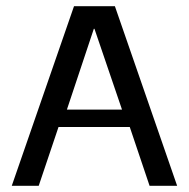

<svg xmlns="http://www.w3.org/2000/svg" viewBox="-20 -600 610 620"><path d="M18 0H105L169 -190H399L463 0H552L351 -580H219ZM196 -246 283 -507H285L374 -246Z"/></svg>

Font: Charger Sport
Style: DfBd
Weight: 400
Designer: Jasper
Foundry: Cannot Into Space Fonts
Version: Version 1.1